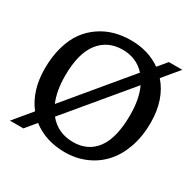

<svg xmlns="http://www.w3.org/2000/svg" viewBox="-157 -887 1092 1074"><g transform="rotate(30 388.5 -350.0)"><path d="M726.1 -713.9 640.1 -610.8Q721.2 -518.1 721.2 -368.2Q721.2 -280.8 696 -208.7Q670.9 -136.7 626.5 -87.9Q582 -39.1 520.3 -12.5Q458.5 14.2 386.2 14.2Q262.7 14.2 175.8 -53.2L120.1 14.2H33.2L128.9 -101.1Q56.2 -193.8 56.2 -335.9Q56.2 -414.6 74.7 -478.5Q93.3 -542.5 125 -585.7Q156.7 -628.9 200.4 -658.2Q244.1 -687.5 293 -700.7Q341.8 -713.9 396 -713.9Q508.8 -713.9 590.8 -655.8L639.2 -713.9ZM174.8 -356.9Q174.8 -261.2 204.1 -191.9L528.8 -582Q471.7 -645 381.8 -645Q286.1 -645 230.5 -573.7Q174.8 -502.4 174.8 -356.9ZM600.1 -349.1Q600.1 -453.6 566.9 -522.9L240.2 -130.9Q299.3 -58.1 397.9 -58.1Q494.1 -58.1 547.1 -129.9Q600.1 -201.7 600.1 -349.1Z"/></g></svg>

Font: Literata Book Medium
Style: Regular
Weight: 500
Designer: Latin by Veronika Burian and Jose Scaglione. Greek by Irene Vlachou. Cyrillic by Vera Evstafieva
Foundry: TypeTogether
Version: Version 2.003;PS 002.003;hotconv 1.0.88;makeotf.lib2.5.64775